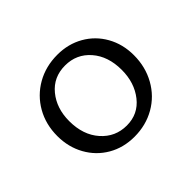

<svg xmlns="http://www.w3.org/2000/svg" viewBox="-93 -791 617 617"><g transform="rotate(-45 215.0 -483.0)"><path d="M36 -479Q36 -532 60 -574Q84 -616 126 -640Q168 -664 221 -664Q270 -664 309.5 -641.5Q349 -619 371.5 -579Q394 -539 394 -489Q394 -436 370 -393Q346 -350 304 -326Q262 -302 210 -302Q160 -302 120.5 -325Q81 -348 58.5 -388.5Q36 -429 36 -479ZM333 -483Q333 -545 299.5 -583.5Q266 -622 214 -622Q161 -622 129 -583Q97 -544 97 -486Q97 -423 131.5 -384Q166 -345 218 -345Q270 -345 301.5 -385Q333 -425 333 -483Z"/></g></svg>

Font: LXGW Bright GB
Style: Regular
Weight: 400
Designer: Christian Thalmann (Catharsis Fonts)
Foundry: LXGW / Christian Thalmann (Catharsis Fonts) / Fontworks Inc.
Version: Version 5.510